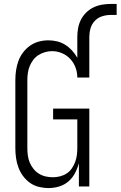

<svg xmlns="http://www.w3.org/2000/svg" viewBox="-20 -948 613 976"><path d="M227 8Q202 8 177.5 2Q153 -4 132.5 -18.5Q112 -33 97 -53.5Q82 -74 73.5 -97Q65 -120 61.5 -145Q58 -170 58 -195V-540Q58 -565 61.5 -589.5Q65 -614 73.5 -637.5Q82 -661 97 -681Q112 -701 132.5 -715.5Q153 -730 177 -736.5Q201 -743 226 -743Q249 -743 271 -737.5Q293 -732 312 -720Q331 -708 346.5 -691Q362 -674 373 -654V-759Q373 -782 377 -804.5Q381 -827 391 -847Q401 -867 417.5 -883.5Q434 -900 454.5 -910Q475 -920 497.5 -924Q520 -928 543 -928H573V-872H543Q520 -872 498.5 -865Q477 -858 461.5 -841.5Q446 -825 440 -803.5Q434 -782 434 -759V-554H373Q373 -580 364 -604.5Q355 -629 337.5 -648Q320 -667 295.5 -677.5Q271 -688 245 -688Q227 -688 209 -683Q191 -678 175.5 -668Q160 -658 149 -643.5Q138 -629 131 -612Q124 -595 121.5 -576.5Q119 -558 119 -540V-195Q119 -176 121.5 -157.5Q124 -139 131 -122Q138 -105 150 -90Q162 -75 178 -65Q194 -55 212.5 -51Q231 -47 249 -47Q267 -47 285 -51.5Q303 -56 318.5 -66Q334 -76 344.5 -91Q355 -106 361.5 -123Q368 -140 370.5 -158.5Q373 -177 373 -195V-341H250V-396H434V0H381V-119Q374 -92 361 -67.5Q348 -43 327.5 -25.5Q307 -8 280.5 0Q254 8 227 8Z"/></svg>

Font: Iosevka Curly Light
Style: Regular
Weight: 300
Monospace: yes
Designer: Belleve Invis
Foundry: Belleve Invis
Version: Version 22.1.2; ttfautohint (v1.8.4)